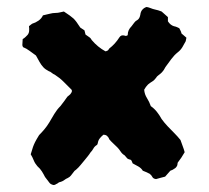

<svg xmlns="http://www.w3.org/2000/svg" viewBox="-20 -504 598 550"><path d="M514 -396Q513 -393 513 -391Q513 -389 512 -386Q508 -378 502.5 -369Q497 -360 489 -354Q479 -346 470.5 -334.5Q462 -323 454 -312Q449 -302 444 -297Q439 -292 434 -288.5Q429 -285 427 -281Q422 -274 416 -270.5Q410 -267 404 -262Q401 -259 398 -255Q395 -251 393 -247Q394 -234 401 -223Q408 -212 412 -200Q422 -193 429.5 -183.5Q437 -174 443 -163Q451 -152 460.5 -142Q470 -132 480 -122Q484 -118 488.5 -113Q493 -108 497 -103Q500 -94 503.5 -85Q507 -76 509 -68Q500 -52 489 -38Q489 -37 488.5 -35Q488 -33 488 -31Q485 -23 478 -20Q476 -18 473 -17Q470 -16 468 -15Q464 -11 460.5 -6.5Q457 -2 453 2Q446 4 439.5 5.5Q433 7 427 9Q419 8 416.5 3Q414 -2 409 -6Q405 -8 400 -10.5Q395 -13 389 -15Q385 -22 376.5 -27Q368 -32 360 -36Q359 -38 358 -41Q357 -44 355 -46Q352 -47 348.5 -48Q345 -49 343 -52Q341 -54 337 -59Q330 -63 325.5 -70Q321 -77 316 -82Q310 -88 304 -93.5Q298 -99 293 -105Q292 -107 291.5 -108.5Q291 -110 289 -112Q285 -118 277 -118Q275 -118 275 -117Q269 -112 265 -106.5Q261 -101 260 -93Q259 -92 259 -91Q259 -90 258 -89Q251 -85 247.5 -78.5Q244 -72 239 -67Q236 -62 231.5 -56.5Q227 -51 223 -46Q217 -39 211 -31.5Q205 -24 198 -18Q193 -15 190 -10Q186 -5 183 -1Q180 3 174 6Q169 8 164.5 11.5Q160 15 154 17Q152 17 149 18.5Q146 20 144 22Q141 23 139 24.5Q137 26 133 26Q125 24 122 20Q114 10 109 3Q105 -5 100 -13Q95 -21 87 -28Q80 -36 76.5 -45Q73 -54 68 -62Q72 -76 74.5 -83Q77 -90 80.5 -97Q84 -104 92 -117Q100 -125 107.5 -134Q115 -143 121 -153Q128 -165 135.5 -177.5Q143 -190 153 -200Q158 -206 163 -213Q168 -220 173 -227Q175 -229 178.5 -231.5Q182 -234 184 -238Q186 -240 186 -243.5Q186 -247 184 -248Q173 -259 162 -270Q151 -281 137 -290Q132 -292 128 -295.5Q124 -299 120 -300Q110 -305 104 -311.5Q98 -318 93 -327Q91 -331 88 -336Q85 -341 83 -345Q73 -352 64.5 -358.5Q56 -365 46 -369Q44 -373 44 -375Q44 -380 44.5 -384Q45 -388 45 -392Q50 -395 53 -398Q56 -401 59 -404Q63 -409 63.5 -415.5Q64 -422 63 -429Q66 -431 68 -433Q70 -435 72 -436Q82 -439 90.5 -445Q99 -451 103 -460Q113 -462 122 -464.5Q131 -467 140 -467Q146 -467 151.5 -468.5Q157 -470 163 -471Q183 -458 190.5 -451Q198 -444 210 -425Q215 -422 222 -417Q223 -414 223.5 -411Q224 -408 225 -405Q230 -401 235 -398Q240 -395 243 -389Q260 -369 282 -357Q284 -357 288 -359Q290 -360 291 -362Q292 -364 293 -365Q310 -378 322 -397Q327 -405 337 -402Q341 -400 343 -402Q346 -402 346 -405Q346 -418 357 -429Q361 -434 364.5 -439Q368 -444 374 -447Q380 -451 382 -462Q383 -471 388 -476.5Q393 -482 400 -484Q406 -483 412 -480.5Q418 -478 423 -477Q428 -476 433 -474.5Q438 -473 443 -471Q447 -467 452 -463Q457 -459 461 -455V-443Q468 -432 478 -429Q483 -428 486.5 -426.5Q490 -425 494 -423V-422Q494 -422 496.5 -417.5Q499 -413 500 -408Q503 -406 506.5 -402.5Q510 -399 514 -396Z"/></svg>

Font: Darumadrop One
Style: Regular
Weight: 400
Version: Version 1.000